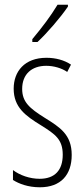

<svg xmlns="http://www.w3.org/2000/svg" viewBox="-20 -784 357 814"><path d="M268 -756V-764H224C193 -713 161 -671 117 -618V-606H139C179 -643 236 -709 268 -756ZM284 -127C284 -213 235 -244 169 -285C105 -325 74 -352 74 -407C74 -470 115 -505 176 -505C208 -505 242 -495 265 -479L281 -510C253 -529 216 -539 177 -539C84 -539 38 -481 38 -408C38 -329 88 -293 155 -252C214 -215 246 -193 246 -128C246 -63 213 -26 148 -26C106 -26 64 -41 35 -63V-21C60 -5 99 10 149 10C238 10 284 -43 284 -127Z"/></svg>

Font: Noto Sans Hebrew ExtraCondensed ExtraLight
Style: Regular
Weight: 200
Width: 2
Designer: Monotype Design Team
Foundry: Monotype Imaging Inc.
Version: Version 2.004